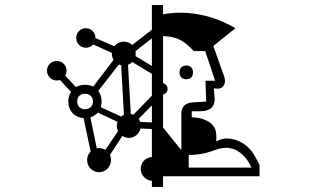

<svg xmlns="http://www.w3.org/2000/svg" viewBox="-20 -769 1240 756"><path d="M346 -370C346 -351 333 -339 315 -339C296 -339 284 -351 284 -370C284 -388 296 -400 315 -400C333 -400 346 -388 346 -370ZM336 -307C348 -311 358 -317 365 -326L443 -289C441 -284 440 -279 440 -274C440 -266 442 -259 445 -253L395 -179C387 -183 379 -186 370 -186C367 -186 364 -185 361 -185ZM380 -370C380 -386 376 -400 367 -411L448 -515C451 -514 454 -513 457 -512L468 -317C464 -315 461 -313 457 -310L377 -347C379 -354 380 -362 380 -370ZM484 -514C490 -516 496 -520 501 -525L578 -478V-392L505 -317C502 -319 498 -320 495 -320ZM578 -287 532 -289C531 -293 528 -297 526 -301L578 -354ZM871 -187C907 -187 946 -163 970 -109H723V-159C808 -159 825 -187 871 -187ZM514 -568 578 -618V-509L514 -548C514 -555 514 -561 514 -568ZM622 -396C632 -399 640 -408 640 -419C640 -430 632 -439 622 -442V-627C684 -625 709 -603 743 -568H788L827 -451H789L792 -369L740 -366C707 -364 694 -346 694 -322V-178L622 -267ZM983 -155C960 -198 915 -224 872 -224C859 -224 844 -219 831 -212C833 -226 833 -248 826 -263C811 -296 766 -307 735 -307V-331H769C802 -331 828 -344 825 -385L822 -421L834 -420C860 -418 872 -442 863 -467L820 -588L907 -658C845 -694 772 -719 689 -719C667 -719 644 -717 622 -713V-749H578V-652L501 -592C492 -600 481 -605 468 -605C452 -605 439 -598 430 -587L356 -619C356 -641 339 -658 318 -658C297 -658 280 -641 280 -620C280 -598 297 -581 318 -581C330 -581 340 -586 347 -594L420 -561C420 -549 423 -540 427 -533L347 -428C338 -433 327 -435 315 -435C301 -435 289 -432 279 -426L237 -471C240 -477 242 -484 242 -491C242 -512 225 -529 203 -529C182 -529 165 -512 165 -491C165 -469 182 -452 203 -452C208 -452 212 -453 216 -454L260 -407C253 -397 249 -384 249 -370C249 -332 273 -307 309 -304L337 -172C328 -163 323 -152 323 -139C323 -112 344 -91 370 -91C396 -91 417 -112 417 -139C417 -146 416 -153 413 -159L462 -234C469 -229 478 -226 487 -226C510 -226 528 -242 533 -263L578 -261V-151C553 -149 534 -129 534 -104C534 -80 553 -59 578 -57V-33H622V-75H1002V-120ZM714 -457C730 -457 740 -467 740 -484C740 -501 730 -511 714 -511C697 -511 687 -501 687 -484C687 -467 697 -457 714 -457Z"/></svg>

Font: CryptoKit_GRILLE 1.4
Style: Regular
Weight: 400
Monospace: yes
Designer: Oceane Juvin
Foundry: http://www.head-geneve.ch
Version: Version 1.004